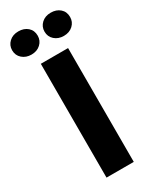

<svg xmlns="http://www.w3.org/2000/svg" viewBox="-234 -922 783 976"><g transform="rotate(-30 158.0 -434.0)"><path d="M240 -668V0H80V-668ZM-12 -800Q-12 -829 9 -848.5Q30 -868 63 -868Q96 -868 117 -849.5Q138 -831 138 -800Q138 -771 117 -751.5Q96 -732 63 -732Q31 -732 9.5 -751Q-12 -770 -12 -800ZM178 -800Q178 -829 199 -848.5Q220 -868 253 -868Q286 -868 307 -849.5Q328 -831 328 -800Q328 -771 307 -751.5Q286 -732 253 -732Q221 -732 199.5 -751Q178 -770 178 -800Z"/></g></svg>

Font: Madhuban Bold
Style: Regular
Weight: 700
Designer: jaikishan Patel
Foundry: MagicType
Version: Version 1.000